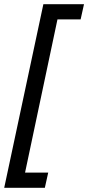

<svg xmlns="http://www.w3.org/2000/svg" viewBox="-29 -734 419 912"><path d="M-9 158 177 -714H370L354 -642H244L90 86H200L184 158Z"/></svg>

Font: BC Sans
Style: Italic
Weight: 400
Italic angle: -12°
Designer: Monotype Design Team
Designer: Province of B.C.
Foundry: Monotype Imaging Inc.
Version: Version 2.000;GOOG;noto-source:20170915:90ef993387c0